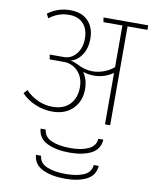

<svg xmlns="http://www.w3.org/2000/svg" viewBox="-111 -772 988 1247"><g transform="rotate(10 382.5 -149.0)"><path d="M765 -652H634V0H600V-339Q542 -299 474 -299Q436 -299 401 -311Q433 -266 433 -202Q433 -123 383 -72.5Q333 -22 248 -22Q190 -22 136 -44.5Q82 -67 44 -107L65 -132Q103 -93 149 -73Q195 -53 243 -53Q317 -53 357.5 -95.5Q398 -138 398 -208Q398 -255 378.5 -288Q359 -321 329.5 -337Q300 -353 269 -353H173L168 -384H260Q310 -384 342.5 -424Q375 -464 375 -526Q375 -588 341.5 -624Q308 -660 247 -660Q209 -660 175.5 -647Q142 -634 118 -614L103 -642Q168 -691 250 -691Q327 -691 368.5 -647.5Q410 -604 410 -531Q410 -468 381.5 -424.5Q353 -381 308 -369Q330 -366 354 -354Q407 -325 459 -325Q497 -325 534.5 -339Q572 -353 600 -377V-652H475L470 -682H765ZM193 100H227Q231 148 280 169.5Q329 191 405 191Q477 191 523.5 169.5Q570 148 574 100H607Q602 165 546.5 193Q491 221 405 221Q316 221 257 192.5Q198 164 193 100ZM193 273H227Q231 321 280 341.5Q329 362 405 362Q477 362 523.5 341.5Q570 321 574 273H607Q602 337 546.5 365Q491 393 405 393Q316 393 257 364.5Q198 336 193 273Z"/></g></svg>

Font: FiraGO UltraLight
Style: Regular
Weight: 200
Designer: bBox Type
Foundry: bBox Type GmbH
Version: Version 1.001